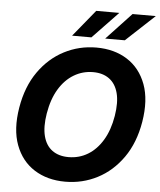

<svg xmlns="http://www.w3.org/2000/svg" viewBox="-62 -991 875 1052"><g transform="rotate(5 376.0 -464.5)"><path d="M335.9 9.8Q237.3 9.8 165.8 -35.6Q94.2 -81.1 62.3 -166.7Q30.3 -252.4 50.3 -373Q69.8 -489.7 127 -571Q184.1 -652.3 266.4 -694.8Q348.6 -737.3 443.4 -737.3Q542 -737.3 613.3 -691.9Q684.6 -646.5 716.6 -560.8Q748.5 -475.1 728.5 -353.5Q709 -237.3 651.9 -156Q594.7 -74.7 512.7 -32.5Q430.7 9.8 335.9 9.8ZM342.3 -126Q400.4 -126 448.2 -154.8Q496.1 -183.6 529.3 -238.8Q562.5 -293.9 575.7 -373Q587.9 -448.2 574.7 -498.8Q561.5 -549.3 526.1 -575.4Q490.7 -601.6 437 -601.6Q379.4 -601.6 331.1 -572.5Q282.7 -543.5 249.5 -488.3Q216.3 -433.1 203.1 -353.5Q190.9 -279.3 204.1 -228.5Q217.3 -177.7 252.9 -151.9Q288.6 -126 342.3 -126ZM486.3 -790.5 624 -937.5H752L594.2 -790.5ZM304.2 -790.5 424.3 -937.5H551.3L410.6 -790.5Z"/></g></svg>

Font: Inter Tight
Style: Bold Italic
Weight: 700
Italic angle: -9.39999°
Designer: Rasmus Andersson
Foundry: rsms
Version: Version 3.004